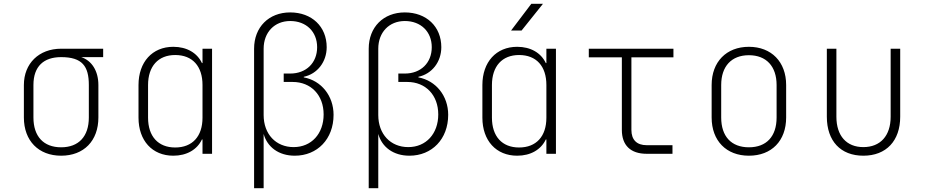

<svg xmlns="http://www.w3.org/2000/svg" viewBox="-20 -805 4840 1005"><path d="M300 10C419 10 495 -68 495 -190V-360C495 -434 460 -488 405 -506H520V-550H300C184 -550 105 -473 105 -360V-190C105 -68 182 10 300 10ZM300 -34C208 -34 155 -91 155 -190V-360C155 -458 209 -506 300 -506C411 -506 445 -458 445 -360V-190C445 -91 392 -34 300 -34Z M887 10C958 10 1012 -22 1037 -75H1040V0H1090V-550H1040V-475H1037C1012 -528 958 -560 887 -560C777 -560 705 -480 705 -360V-189C705 -69 777 10 887 10ZM897 -33C808 -33 755 -91 755 -189V-360C755 -458 808 -517 897 -517C988 -517 1040 -458 1040 -360V-189C1040 -91 987 -33 897 -33Z M1310 180H1360V-104C1379 -35 1439 10 1523 10C1641 10 1726 -77 1726 -204C1726 -303 1662 -383 1570 -400V-403C1641 -418 1690 -481 1690 -558C1690 -666 1612 -740 1499 -740C1387 -740 1310 -663 1310 -550ZM1517 -35C1424 -35 1360 -103 1360 -203V-550C1360 -636 1417 -695 1499 -695C1583 -695 1640 -639 1640 -558C1640 -476 1583 -420 1499 -420H1465V-376H1512C1608 -376 1674 -307 1674 -206C1674 -105 1610 -35 1517 -35Z M1910 180H1960V-104C1979 -35 2039 10 2123 10C2241 10 2326 -77 2326 -204C2326 -303 2262 -383 2170 -400V-403C2241 -418 2290 -481 2290 -558C2290 -666 2212 -740 2099 -740C1987 -740 1910 -663 1910 -550ZM2117 -35C2024 -35 1960 -103 1960 -203V-550C1960 -636 2017 -695 2099 -695C2183 -695 2240 -639 2240 -558C2240 -476 2183 -420 2099 -420H2065V-376H2112C2208 -376 2274 -307 2274 -206C2274 -105 2210 -35 2117 -35Z M2655 -645H2710L2822 -785H2761ZM2687 10C2758 10 2812 -22 2837 -75H2840V0H2890V-550H2840V-475H2837C2812 -528 2758 -560 2687 -560C2577 -560 2505 -480 2505 -360V-189C2505 -69 2577 10 2687 10ZM2697 -33C2608 -33 2555 -91 2555 -189V-360C2555 -458 2608 -517 2697 -517C2788 -517 2840 -458 2840 -360V-189C2840 -91 2787 -33 2697 -33Z M3365 0H3500V-45H3365C3313 -45 3285 -73 3285 -125V-505H3505V-550H3062V-505H3235V-125C3235 -44 3281 0 3365 0Z M3900 10C4019 10 4095 -68 4095 -190V-360C4095 -481 4018 -560 3900 -560C3782 -560 3705 -481 3705 -360V-190C3705 -68 3782 10 3900 10ZM3900 -34C3808 -34 3755 -91 3755 -190V-360C3755 -458 3809 -516 3900 -516C3991 -516 4045 -458 4045 -360V-190C4045 -91 3992 -34 3900 -34Z M4499 10C4619 10 4692 -68 4692 -194V-550H4642V-194C4642 -94 4588 -35 4499 -35C4411 -35 4358 -94 4358 -194V-550H4308V-194C4308 -67 4380 10 4499 10Z"/></svg>

Font: JetBrains Mono Thin
Style: Regular
Weight: 100
Monospace: yes
Designer: Philipp Nurullin, Konstantin Bulenkov
Foundry: JetBrains
Version: Version 2.305